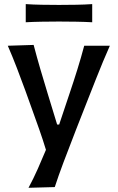

<svg xmlns="http://www.w3.org/2000/svg" viewBox="-20 -720 573 936"><path d="M119 195.5Q143.5 150 164.2 103.2Q185 56.5 204 10.5Q189 -39 171.2 -89.5Q153.5 -140 136 -188L103.5 -278.5Q84 -332 62.5 -388Q41 -444 18 -497L144 -501Q160 -440 177 -382Q194 -324 212.5 -263.5L258.5 -113H268.5L319 -264Q339 -323 357 -380.8Q375 -438.5 390.5 -497H515.5Q497.5 -456.5 482 -419.2Q466.5 -382 448.8 -337.2Q431 -292.5 406.5 -230L351.5 -90Q314.5 5 289.5 71.5Q264.5 138 247 192ZM105.5 -611.5V-700Q142 -697.5 182.8 -696.8Q223.5 -696 267.5 -696Q312 -696 352.5 -696.8Q393 -697.5 429.5 -700V-611.5Q393 -613.5 352.5 -614.2Q312 -615 267.5 -615Q223.5 -615 182.8 -614.2Q142 -613.5 105.5 -611.5Z"/></svg>

Font: Commissioner Flair Medium
Style: Regular
Weight: 500
Designer: Kostas Bartsokas
Foundry: Kostas Bartsokas
Version: Version 1.000; ttfautohint (v1.8.3)